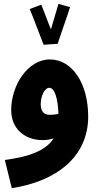

<svg xmlns="http://www.w3.org/2000/svg" viewBox="-20 -745 522 995"><path d="M206 -513 279 -518C291 -557 331 -668 343 -708L283 -725C276 -702 258 -642 244 -593C226 -636 205 -695 194 -721L134 -698C155 -649 189 -555 206 -513ZM41 230C273 195 437 67 437 -141C437 -313 354 -436 240 -437C123 -438 38 -301 38 -175C38 -76 110 -19 200 -19C222 -19 241 -22 258 -28C214 41 118 69 5 84ZM191 -205C191 -246 211 -290 235 -290C265 -290 280 -230 283 -155C267 -151 251 -150 237 -150C206 -150 191 -170 191 -205Z"/></svg>

Font: Noto Sans Arabic UI XCn Bk
Style: Regular
Weight: 900
Width: 2
Designer: Monotype Design Team, Nadine Chahine and Nizar Qandah
Foundry: Monotype Imaging Inc.
Version: Version 2.010